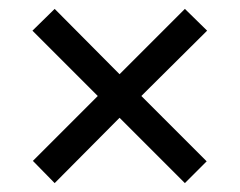

<svg xmlns="http://www.w3.org/2000/svg" viewBox="-20 -538 540 432"><path d="M249 -273 396 -126 445 -175 298 -322 446 -469 396 -518 249 -371 103 -518 53 -469 200 -322 54 -176 103 -126Z"/></svg>

Font: Noto Sans Gurmukhi SemiCondensed
Style: Regular
Weight: 400
Width: 4
Designer: Jelle Bosma - Monotype Design Team
Foundry: Monotype Imaging Inc.
Version: Version 2.004